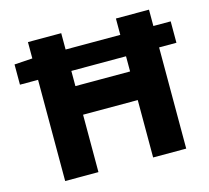

<svg xmlns="http://www.w3.org/2000/svg" viewBox="-103 -834 1035 953"><g transform="rotate(-15 414.5 -357.0)"><path d="M25 -624 118 -630V-714H289V-630H570V-714H740V-630H829V-520H740V0H570V-295H289V0H118V-520H25ZM570 -442V-520H289V-442Z"/></g></svg>

Font: Nebula Sans Bold
Style: Regular
Weight: 700
Designer: Paul D. Hunt for Adobe (as Source Sans)
Foundry: Nebula Entertainment & Broadcasting LLC
Version: Version 1.010